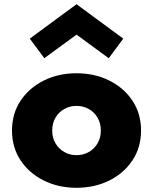

<svg xmlns="http://www.w3.org/2000/svg" viewBox="-20 -876 727 912"><path d="M343.5 16Q257 16 187.5 -18.8Q118 -53.5 77.5 -114.8Q37 -176 37 -256Q37 -336 77.5 -397.2Q118 -458.5 187.5 -493.2Q257 -528 343.5 -528Q430 -528 499.5 -493.2Q569 -458.5 609.5 -397.2Q650 -336 650 -256Q650 -176 609.5 -114.8Q569 -53.5 499.5 -18.8Q430 16 343.5 16ZM343.5 -139Q375.5 -139 401.8 -154Q428 -169 443.5 -195.2Q459 -221.5 459 -256Q459 -290.5 443.5 -317Q428 -343.5 401.8 -358.2Q375.5 -373 343.5 -373Q311.5 -373 285.2 -358.2Q259 -343.5 243.5 -317Q228 -290.5 228 -256Q228 -221.5 243.5 -195.2Q259 -169 285.2 -154Q311.5 -139 343.5 -139ZM190.5 -599.5 121.5 -692.5 343.5 -856 565.5 -692.5 496.5 -599.5 343.5 -711.5Z"/></svg>

Font: Spartan Thin ExtraBold
Style: Regular
Weight: 800
Version: Version 1.004